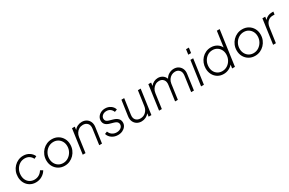

<svg xmlns="http://www.w3.org/2000/svg" viewBox="166 -2173 5428 3601"><g transform="rotate(-30 2880.5 -372.5)"><path d="M306 12Q236 12 180.5 -21Q125 -54 93 -112.5Q61 -171 61 -246Q61 -308 82.5 -362Q104 -416 143 -456.5Q182 -497 233 -520Q284 -543 343 -543Q418 -543 474.5 -506Q531 -469 555 -412L501 -386Q480 -432 439 -458.5Q398 -485 343 -485Q279 -485 229.5 -452Q180 -419 152 -364.5Q124 -310 124 -245Q124 -185 148 -140.5Q172 -96 214.5 -71.5Q257 -47 309 -47Q365 -47 410 -74Q455 -101 483 -149L535 -118Q503 -61 442 -24.5Q381 12 306 12Z M931 12Q859 12 801.5 -21.5Q744 -55 710.5 -113.5Q677 -172 677 -248Q677 -309 699 -362.5Q721 -416 760 -456.5Q799 -497 851 -520Q903 -543 963 -543Q1036 -543 1093.5 -509.5Q1151 -476 1184 -418Q1217 -360 1217 -285Q1217 -223 1195 -169.5Q1173 -116 1133.5 -75Q1094 -34 1042.5 -11Q991 12 931 12ZM930 -47Q992 -47 1042.5 -80Q1093 -113 1123 -167.5Q1153 -222 1153 -286Q1153 -343 1128.5 -387.5Q1104 -432 1061.5 -458Q1019 -484 964 -484Q902 -484 851 -451.5Q800 -419 770.5 -365Q741 -311 741 -247Q741 -190 765.5 -144.5Q790 -99 832.5 -73Q875 -47 930 -47Z M1323 0 1397 -531H1457L1448 -463Q1476 -501 1519.5 -522Q1563 -543 1613 -543Q1668 -543 1710.5 -517Q1753 -491 1774 -444Q1795 -397 1787 -335L1740 0H1680L1726 -332Q1736 -404 1700.5 -444Q1665 -484 1604 -484Q1557 -484 1519.5 -462.5Q1482 -441 1458 -403.5Q1434 -366 1427 -318L1383 0Z M2085 12Q2011 12 1955 -26Q1899 -64 1879 -128L1933 -149Q1952 -99 1992.5 -71.5Q2033 -44 2087 -44Q2143 -44 2179.5 -72.5Q2216 -101 2216 -146Q2216 -205 2134 -228L2053 -251Q1933 -284 1933 -382Q1933 -427 1957 -463.5Q1981 -500 2023 -521.5Q2065 -543 2117 -543Q2184 -543 2235 -507.5Q2286 -472 2302 -415L2247 -394Q2230 -439 2196 -463.5Q2162 -488 2116 -488Q2063 -488 2029 -459.5Q1995 -431 1995 -389Q1995 -359 2012.5 -340Q2030 -321 2069 -310L2155 -285Q2210 -269 2244.5 -235.5Q2279 -202 2279 -147Q2279 -102 2253 -66Q2227 -30 2183.5 -9Q2140 12 2085 12Z M2594 12Q2538 12 2495.5 -14Q2453 -40 2431.5 -88Q2410 -136 2420 -204L2467 -531H2527L2480 -200Q2469 -125 2505 -86Q2541 -47 2603 -47Q2673 -47 2721 -94Q2769 -141 2779 -214L2824 -531H2884L2810 0H2750L2759 -68Q2731 -31 2687.5 -9.5Q2644 12 2594 12Z M2976 0 3050 -531H3110L3101 -463Q3129 -500 3171.5 -521.5Q3214 -543 3261 -543Q3316 -543 3359.5 -514Q3403 -485 3421 -434Q3449 -486 3499.5 -514.5Q3550 -543 3606 -543Q3660 -543 3701.5 -517Q3743 -491 3764.5 -444Q3786 -397 3777 -335L3731 0H3671L3717 -332Q3727 -404 3692 -444Q3657 -484 3599 -484Q3556 -484 3519.5 -463.5Q3483 -443 3459 -407Q3435 -371 3428 -324L3383 0H3323L3369 -332Q3379 -404 3344.5 -444Q3310 -484 3252 -484Q3208 -484 3171.5 -462.5Q3135 -441 3110.5 -403.5Q3086 -366 3080 -318L3036 0Z M3975 -635 3990 -745H4051L4036 -635ZM3886 0 3961 -531H4021L3947 0Z M4373 12Q4300 12 4245 -22Q4190 -56 4159 -114.5Q4128 -173 4128 -246Q4128 -306 4149 -360Q4170 -414 4208 -455Q4246 -496 4297 -519.5Q4348 -543 4407 -543Q4479 -543 4534 -510.5Q4589 -478 4617 -421L4664 -757H4725L4619 0H4559L4569 -78Q4534 -36 4482.5 -12Q4431 12 4373 12ZM4375 -48Q4438 -48 4488 -80.5Q4538 -113 4567 -167.5Q4596 -222 4596 -286Q4596 -344 4571 -388.5Q4546 -433 4504 -458Q4462 -483 4409 -483Q4346 -483 4297 -450Q4248 -417 4220 -363Q4192 -309 4192 -244Q4192 -187 4215 -143Q4238 -99 4279.5 -73.5Q4321 -48 4375 -48Z M5054 12Q4982 12 4924.5 -21.5Q4867 -55 4833.5 -113.5Q4800 -172 4800 -248Q4800 -309 4822 -362.5Q4844 -416 4883 -456.5Q4922 -497 4974 -520Q5026 -543 5086 -543Q5159 -543 5216.5 -509.5Q5274 -476 5307 -418Q5340 -360 5340 -285Q5340 -223 5318 -169.5Q5296 -116 5256.5 -75Q5217 -34 5165.5 -11Q5114 12 5054 12ZM5053 -47Q5115 -47 5165.5 -80Q5216 -113 5246 -167.5Q5276 -222 5276 -286Q5276 -343 5251.5 -387.5Q5227 -432 5184.5 -458Q5142 -484 5087 -484Q5025 -484 4974 -451.5Q4923 -419 4893.5 -365Q4864 -311 4864 -247Q4864 -190 4888.5 -144.5Q4913 -99 4955.5 -73Q4998 -47 5053 -47Z M5446 0 5520 -531H5581L5572 -465Q5598 -499 5638 -518.5Q5678 -538 5728 -538H5761L5753 -478H5712Q5647 -478 5604 -435.5Q5561 -393 5551 -320L5506 0Z"/></g></svg>

Font: Plus Jakarta Sans Light
Style: Italic
Weight: 300
Italic angle: -8°
Designer: Gumpita Rahayu
Foundry: Tokotype
Version: Version 2.071; ttfautohint (v1.8.4.7-5d5b);gftools[0.9.29]